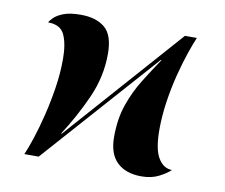

<svg xmlns="http://www.w3.org/2000/svg" viewBox="-66 -626 837 713"><g transform="rotate(10 353.0 -270.0)"><path d="M509 6Q450 6 417 -25.5Q384 -57 384 -121Q384 -190 403 -244Q422 -298 450.5 -343.5Q479 -389 508 -432H505L121 0H67Q78 -25 91.5 -66Q105 -107 117.5 -158Q130 -209 138.5 -264Q147 -319 147 -372Q147 -429 131.5 -463Q116 -497 69 -497Q72 -504 83.5 -515.5Q95 -527 119 -536.5Q143 -546 184 -546Q242 -546 275 -518.5Q308 -491 308 -420Q308 -334 272 -253.5Q236 -173 188 -99H191L578 -536H623Q613 -513 599.5 -473.5Q586 -434 573.5 -385Q561 -336 553 -282Q545 -228 545 -176Q545 -103 565 -70Q585 -37 617 -37Q603 -23 575 -8.5Q547 6 509 6Z"/></g></svg>

Font: Noto Serif Display ExtraCondensed Black
Style: Italic
Weight: 900
Width: 2
Italic angle: -12°
Designer: Monotype Design Team
Foundry: Monotype Imaging Inc.
Version: Version 2.009